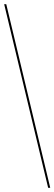

<svg xmlns="http://www.w3.org/2000/svg" viewBox="-20 -780 261 921"><path d="M211 121H221L10 -760H0Z"/></svg>

Font: Noto Serif Display ExtraBold
Style: Regular
Weight: 800
Designer: Monotype Design Team
Foundry: Monotype Imaging Inc.
Version: Version 2.009